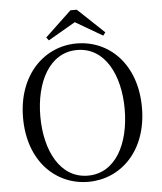

<svg xmlns="http://www.w3.org/2000/svg" viewBox="-61 -982 890 1052"><g transform="rotate(-5 383.5 -456.5)"><path d="M383 16C561 16 710 -126 710 -364C710 -605 561 -745 383 -745C206 -745 56 -601 56 -364C56 -123 206 16 383 16ZM383 -18C231 -18 151 -175 151 -364C151 -552 231 -709 383 -709C536 -709 615 -552 615 -364C615 -175 536 -18 383 -18ZM401 -929H366L221 -792L234 -775L384 -862L533 -775L546 -792Z"/></g></svg>

Font: Harano Aji Mincho
Style: Regular
Weight: 400
Foundry: Masamichi Hosoda
Version: HaranoAjiMincho-Regular version 20230610;ttx 4.39.4